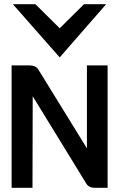

<svg xmlns="http://www.w3.org/2000/svg" viewBox="-20 -890 569 910"><path d="M263 -618 483 -870H378L263 -756L148 -870H41ZM389 -20C397 -6 412 0 428 0H490V-580H392V-187L162 -560C154 -574 138 -580 120 -580H35V0H134L135 -434Z"/></svg>

Font: Charger
Style: ExBd
Weight: 400
Designer: Jasper
Foundry: Cannot Into Space Fonts
Version: Version 0.99